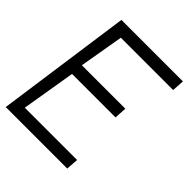

<svg xmlns="http://www.w3.org/2000/svg" viewBox="-206 -818 937 937"><g transform="rotate(45 262.5 -350.0)"><path d="M-10.5 0 88 -700H512.5L508.5 -636.5H147.5L108 -407H408L404 -343H104L57.5 -63.5H418.5L414 0Z"/></g></svg>

Font: Urbanist Light
Style: Italic
Weight: 300
Italic angle: -8°
Designer: Corey Hu
Foundry: Corey Hu
Version: Version 1.330; ttfautohint (v1.8.4.7-5d5b)